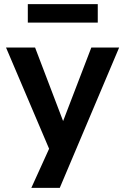

<svg xmlns="http://www.w3.org/2000/svg" viewBox="-20 -725 602 925"><path d="M131 180 235 -49V35L9 -496H149L290 -126H278L420 -496H554L268 180ZM114 -616V-705H451V-616Z"/></svg>

Font: Nunito Sans 9pt
Style: Bold
Weight: 700
Version: Version 3.101;gftools[0.9.27]